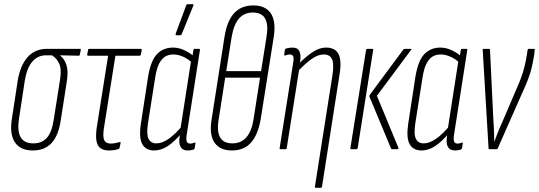

<svg xmlns="http://www.w3.org/2000/svg" viewBox="-20 -715 2583 920"><path d="M137 6Q78 6 51.5 -33Q25 -72 37 -146L65 -329Q77 -402 112.5 -441.5Q148 -481 205 -481H363Q368 -481 367 -475L363 -455Q362 -448 358 -448L268 -450V-449Q289 -433 298.5 -403Q308 -373 300 -324L271 -138Q260 -65 227 -29.5Q194 6 137 6ZM140 -28Q181 -28 204.5 -54.5Q228 -81 237 -139L267 -329Q276 -381 264.5 -408Q253 -435 229 -450H201Q161 -450 135 -420Q109 -390 99 -330L71 -146Q62 -87 79 -57.5Q96 -28 140 -28Z M502 6Q477 6 462 -4.5Q447 -15 442.5 -38.5Q438 -62 443 -100L498 -448H402Q397 -448 398 -454L402 -476Q403 -481 407 -481H654Q660 -481 659 -474L655 -454Q654 -448 649 -448H533L477 -95Q472 -56 480.5 -41.5Q489 -27 511 -27Q522 -27 533.5 -29.5Q545 -32 553 -34Q558 -36 558 -31L553 -7Q553 -3 548 -1Q540 2 527.5 4Q515 6 502 6Z M719 6Q679 6 662 -24Q645 -54 655 -122L690 -350Q703 -426 733 -456.5Q763 -487 809 -487Q835 -487 861 -475.5Q887 -464 909 -445L902 -413Q881 -433 857 -443.5Q833 -454 811 -454Q789 -454 772.5 -444.5Q756 -435 743.5 -412Q731 -389 724 -346L689 -124Q681 -71 692 -49.5Q703 -28 730 -28Q757 -28 789 -50.5Q821 -73 853 -112L850 -77Q816 -36 784 -15Q752 6 719 6ZM880 6Q830 6 841 -63L845 -88L844 -93L896 -427L901 -439L907 -475Q908 -481 912 -481H934Q939 -481 938 -475L875 -72Q871 -49 874.5 -38Q878 -27 891 -27Q897 -27 902.5 -28.5Q908 -30 914 -32Q918 -33 916 -26L913 -6Q912 -1 907 2Q901 3 894.5 4.5Q888 6 880 6ZM825 -546Q822 -546 821.5 -548Q821 -550 822 -554L872 -689Q873 -692 875 -693.5Q877 -695 880 -695H903Q906 -695 907 -693Q908 -691 906 -687L851 -552Q849 -546 842 -546Z M1091 6Q1034 6 1008 -31.5Q982 -69 994 -143L1056 -540Q1068 -615 1102 -652Q1136 -689 1194 -689Q1251 -689 1277 -652Q1303 -615 1292 -540L1229 -143Q1216 -69 1182.5 -31.5Q1149 6 1091 6ZM1093 -28Q1135 -28 1160.5 -57Q1186 -86 1195 -144L1226 -343H1059L1028 -144Q1018 -86 1034.5 -57Q1051 -28 1093 -28ZM1064 -374H1231L1257 -538Q1267 -597 1250.5 -626Q1234 -655 1192 -655Q1150 -655 1125 -626Q1100 -597 1090 -538Z M1494 185Q1488 185 1489 179L1573 -355Q1581 -406 1571.5 -430Q1562 -454 1531 -454Q1503 -454 1472 -431.5Q1441 -409 1408 -374L1411 -408Q1441 -440 1475 -463.5Q1509 -487 1543 -487Q1585 -487 1601.5 -457Q1618 -427 1607 -358L1523 179Q1522 185 1516 185ZM1324 0Q1319 0 1320 -6L1384 -409Q1389 -436 1385 -445Q1381 -454 1367 -454Q1363 -454 1357.5 -452.5Q1352 -451 1346 -449Q1341 -448 1342 -454L1345 -476Q1346 -480 1348 -481Q1350 -482 1352 -483Q1359 -485 1367 -486Q1375 -487 1382 -487Q1406 -487 1414.5 -470Q1423 -453 1418 -418L1414 -397V-386L1354 -6Q1353 0 1349 0Z M1858 0Q1855 0 1854 -3L1751 -250Q1748 -256 1753 -262L1913 -478Q1916 -481 1919 -481H1948Q1955 -481 1949 -475L1786 -256L1889 -7Q1891 0 1884 0ZM1665 0Q1658 0 1659 -6L1734 -475Q1735 -481 1741 -481H1764Q1770 -481 1768 -475L1694 -6Q1693 0 1687 0Z M2000 6Q1960 6 1943 -24Q1926 -54 1936 -122L1971 -350Q1984 -426 2014 -456.5Q2044 -487 2090 -487Q2116 -487 2142 -475.5Q2168 -464 2190 -445L2183 -413Q2162 -433 2138 -443.5Q2114 -454 2092 -454Q2070 -454 2053.5 -444.5Q2037 -435 2024.5 -412Q2012 -389 2005 -346L1970 -124Q1962 -71 1973 -49.5Q1984 -28 2011 -28Q2038 -28 2070 -50.5Q2102 -73 2134 -112L2131 -77Q2097 -36 2065 -15Q2033 6 2000 6ZM2161 6Q2111 6 2122 -63L2126 -88L2125 -93L2177 -427L2182 -439L2188 -475Q2189 -481 2193 -481H2215Q2220 -481 2219 -475L2156 -72Q2152 -49 2155.5 -38Q2159 -27 2172 -27Q2178 -27 2183.5 -28.5Q2189 -30 2195 -32Q2199 -33 2197 -26L2194 -6Q2193 -1 2188 2Q2182 3 2175.5 4.5Q2169 6 2161 6Z M2326 0Q2321 0 2321 -5L2293 -475Q2292 -481 2297 -481H2324Q2328 -481 2328 -476L2343 -161Q2345 -130 2346.5 -100Q2348 -70 2348 -37H2349Q2361 -70 2374 -101Q2387 -132 2401 -163L2454 -287Q2469 -320 2478 -345.5Q2487 -371 2493.5 -397Q2500 -423 2505 -455L2508 -475Q2509 -481 2513 -481H2539Q2544 -481 2542 -475L2540 -454Q2534 -417 2527.5 -390Q2521 -363 2510.5 -335.5Q2500 -308 2483 -271L2365 -4Q2364 0 2359 0Z"/></svg>

Font: Sofia Sans Extra Condensed ExtraLight
Style: Italic
Weight: 250
Italic angle: -9°
Version: Version 4.100